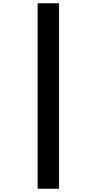

<svg xmlns="http://www.w3.org/2000/svg" viewBox="-20 -886 591 1174"><path d="M210 -866H341V268H210Z"/></svg>

Font: Noto Sans Telugu UI ExtraCondensed Black
Style: Regular
Weight: 900
Width: 2
Designer: Jelle Bosma - Monotype Design Team
Foundry: Monotype Imaging Inc.
Version: Version 2.006; ttfautohint (v1.8.4.7-5d5b)